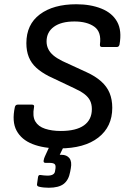

<svg xmlns="http://www.w3.org/2000/svg" viewBox="-20 -686 597 903"><path d="M259 12Q185 12 133 -8.5Q81 -29 58 -71.5Q35 -114 50 -183Q53 -194 64 -194H130Q143 -194 140 -182Q132 -139 146 -115Q160 -91 192 -80.5Q224 -70 266 -70Q338 -70 375 -96.5Q412 -123 412 -173Q412 -196 403.5 -213Q395 -230 376.5 -244Q358 -258 327 -272L209 -328Q174 -346 150.5 -367.5Q127 -389 115.5 -417.5Q104 -446 104 -483Q104 -571 167.5 -618.5Q231 -666 339 -666Q406 -666 457 -645.5Q508 -625 531 -583.5Q554 -542 542 -476Q539 -465 530 -465H459Q449 -465 450 -477Q458 -536 423.5 -560.5Q389 -585 330 -585Q268 -585 233.5 -560Q199 -535 199 -491Q199 -472 207 -455.5Q215 -439 231 -425.5Q247 -412 273 -399L386 -347Q428 -328 455.5 -303.5Q483 -279 495.5 -248.5Q508 -218 508 -179Q508 -90 442.5 -39Q377 12 259 12ZM209 197Q184 197 163 192Q153 189 154 181L159 146Q161 136 170 137Q177 138 186 139Q195 140 203 140Q220 140 229 134.5Q238 129 239 118L241 106Q243 90 236 85Q229 80 213 80H194Q184 80 185 70Q186 64 187.5 59Q189 54 191 50L223 -20Q227 -31 236 -31H284Q295 -31 291 -20L261 42H269Q294 42 306.5 58Q319 74 313 106L310 122Q303 161 279.5 179Q256 197 209 197Z"/></svg>

Font: Sofia Sans Medium
Style: Italic
Weight: 500
Italic angle: -9°
Version: Version 4.101